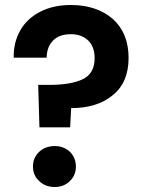

<svg xmlns="http://www.w3.org/2000/svg" viewBox="-20 -742 578 769"><path d="M264 -722C264 -722 264 -722 264 -722C217 -722 176 -713 141 -695C106 -677 79 -652 61 -620C43 -588 34 -552 35 -511C35 -511 167 -511 167 -511C167 -511 167 -511 167 -511C167 -540 176 -563 193 -580C210 -597 233 -605 264 -605C264 -605 264 -605 264 -605C293 -605 317 -596 334 -579C351 -562 359 -538 359 -509C359 -509 359 -509 359 -509C359 -468 343 -440 312 -425C281 -410 236 -402 178 -402C178 -402 133 -402 133 -402C133 -402 138 -232 138 -232C138 -232 261 -232 261 -232C261 -232 265 -309 265 -309C265 -309 265 -309 265 -309C334 -309 390 -326 432 -361C474 -395 495 -445 495 -510C495 -510 495 -510 495 -510C495 -576 474 -628 432 -666C389 -703 333 -722 264 -722ZM199 7C199 7 199 7 199 7C224 7 244 -1 260 -17C276 -32 284 -52 284 -75C284 -75 284 -75 284 -75C284 -98 276 -118 260 -134C244 -149 224 -157 199 -157C199 -157 199 -157 199 -157C174 -157 153 -149 137 -134C120 -118 112 -98 112 -75C112 -75 112 -75 112 -75C112 -52 120 -32 137 -17C153 -1 174 7 199 7Z"/></svg>

Font: Girnar Poppins
Style: SemiBold
Weight: 500
Designer: Ninad Kale (Devanagari), Jonny Pinhorn (Latin)
Foundry: Indian Type Foundry
Version: ""